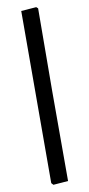

<svg xmlns="http://www.w3.org/2000/svg" viewBox="-113 -845 533 1146"><g transform="rotate(-10 153.5 -272.0)"><path d="M196 -803 206 -794 203 -291V252L113 259L102 247L103 -281L104 -796Z"/></g></svg>

Font: Alegreya Sans
Style: Bold
Weight: 700
Designer: Juan Pablo del Peral
Foundry: Huerta Tipografica
Version: Version 2.007